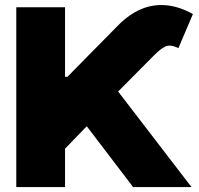

<svg xmlns="http://www.w3.org/2000/svg" viewBox="-20 -757 805 777"><path d="M45.9 0V-727.5H243.2V-446.3H252.9L459 -655.3Q502.4 -699.2 550.5 -719.7Q598.6 -740.2 651.4 -735.8Q704.1 -731.4 760.7 -700.2L702.1 -562.5Q668 -578.6 648.2 -568.4Q628.4 -558.1 605.5 -535.2L458 -386.7L754.9 0H518.6L331.1 -246.1L243.2 -155.3V0Z"/></svg>

Font: Inter 16pt Black
Style: Regular
Weight: 900
Version: Version 4.001;git-66647c0bb